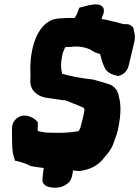

<svg xmlns="http://www.w3.org/2000/svg" viewBox="-20 -790 649 896"><path d="M36 -175V-155C37 -120 35 -84 47 -50L50 -40L61 -38C84 -32 103 -26 123 -15C143 -11 163 -9 184 -6C181 19 178 38 178 49C178 87 231 89 258 84C275 81 288 73 303 60C317 40 317 28 321 5C330 6 335 8 348 8H352C404 1 441 -19 470 -59C483 -74 502 -95 512 -128C520 -149 529 -173 534 -202C543 -251 546 -300 535 -338C532 -360 519 -390 482 -399C461 -406 438 -412 417 -418L415 -419H413C361 -425 312 -433 270 -446C269 -451 268 -459 266 -467C263 -486 266 -515 273 -543C278 -553 281 -565 285 -570C288 -571 292 -571 296 -571C302 -571 308 -570 317 -572C351 -576 390 -567 409 -554C418 -547 432 -542 447 -538C453 -516 458 -495 469 -473C479 -451 504 -441 532 -435L537 -437C561 -443 575 -463 580 -482C589 -521 598 -557 607 -595C613 -621 606 -645 602 -660C588 -681 568 -677 561 -677C552 -678 548 -680 532 -684C524 -687 514 -689 502 -691C488 -695 474 -699 454 -701L458 -715C465 -727 472 -755 450 -765C431 -774 405 -769 365 -758L350 -754L339 -724C339 -723 333 -715 328 -706C316 -706 300 -707 289 -706L256 -704H255C247 -703 238 -702 228 -699H226L225 -698C134 -662 118 -520 122 -449C124 -425 113 -392 139 -363C154 -346 177 -335 209 -332C225 -330 245 -327 263 -324C269 -323 275 -322 283 -322C288 -321 300 -317 315 -310H316L317 -309C336 -302 354 -295 372 -286C372 -283 374 -280 374 -276C373 -269 373 -267 372 -263C367 -242 362 -218 356 -197C354 -191 351 -185 350 -183C349 -182 347 -180 346 -178C304 -170 263 -169 202 -171C198 -171 197 -172 189 -172C177 -174 166 -176 156 -179V-186V-201L157 -202C157 -205 156 -206 156 -209L157 -218L151 -226C135 -243 88 -268 53 -233C35 -215 36 -197 36 -175Z"/></svg>

Font: Vapor
Style: BlkObl
Weight: 900
Foundry: Cannot Into Space Fonts
Version: Version 0.179